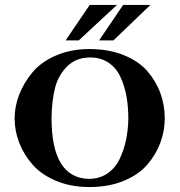

<svg xmlns="http://www.w3.org/2000/svg" viewBox="-20 -740 725 775"><path d="M39 -262Q39 -310 57.5 -358Q76 -406 111 -448Q146 -490 206 -516Q266 -542 341 -542Q419 -542 479.5 -517.5Q540 -493 575 -452.5Q610 -412 627.5 -363.5Q645 -315 645 -262Q645 -212 627.5 -164.5Q610 -117 575 -76Q540 -35 479.5 -10Q419 15 341 15Q266 15 206.5 -10Q147 -35 111.5 -75.5Q76 -116 57.5 -164Q39 -212 39 -262ZM188 -264Q188 -22 338 -18Q381 -18 413 -39.5Q445 -61 462.5 -97.5Q480 -134 488.5 -174Q497 -214 498 -260Q498 -307 491 -348Q484 -389 467.5 -426.5Q451 -464 419.5 -486Q388 -508 344 -508Q287 -508 251 -472Q215 -436 202 -384.5Q189 -333 188 -264ZM477 -720H587L438 -577H380ZM342 -720H452L298 -577H245Z"/></svg>

Font: Uncial Antiqua
Style: Regular
Weight: 400
Designer: Astigmatic (AOETI)
Foundry: Astigmatic (AOETI)
Version: Version 1.000